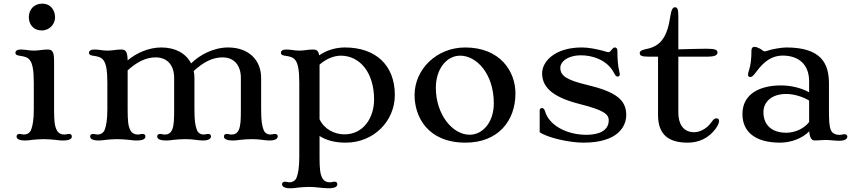

<svg xmlns="http://www.w3.org/2000/svg" viewBox="-20 -761 4624 1040"><path d="M207 -596.2C250 -596.2 278.3 -632.3 278.3 -666.5C278.3 -704.6 255.9 -741.2 208 -741.2C165 -741.2 136.2 -709.5 136.2 -668C136.2 -633.3 156.7 -596.2 207 -596.2ZM69.8 -22C69.8 -12.2 77.1 0 116.2 0C129.9 0 140.6 -1.5 153.8 -3.4C163.6 -4.9 196.8 -7.3 216.8 -7.3C236.3 -7.3 265.6 -4.9 280.8 -3.4C292.5 -2.4 301.8 0 320.8 0C360.4 0 369.1 -10.7 369.1 -22C369.1 -31.2 363.3 -35.6 353.5 -35.6C349.1 -35.6 344.7 -34.7 340.8 -33.7C336.9 -32.7 333.5 -32.2 329.6 -32.2C311.5 -32.2 295.4 -39.1 286.6 -57.6C275.9 -80.1 272.9 -106.4 272.9 -169.9V-433.1C272.9 -488.3 258.3 -492.7 236.8 -492.7C223.6 -492.7 211.4 -491.2 199.7 -489.7C187.5 -488.3 175.8 -486.8 163.6 -486.8C144 -486.8 137.2 -488.8 125.5 -490.2C114.3 -491.7 100.1 -492.7 92.8 -492.7C69.3 -492.7 63.5 -482.9 63.5 -475.1C63.5 -463.4 75.7 -460.4 86.4 -459C109.9 -455.6 128.9 -452.1 141.6 -435.5C156.2 -416.5 163.1 -380.4 163.1 -312V-169.9C163.1 -113.3 157.2 -80.6 148.4 -57.6C141.6 -39.6 124 -32.2 109.9 -32.2C106 -32.2 101.6 -33.2 97.2 -34.2C93.3 -35.2 89.4 -35.6 85.9 -35.6C76.7 -35.6 69.8 -31.2 69.8 -22Z M468.3 -22C468.3 -12.2 475.6 0 514.6 0C528.3 0 539.1 -1.5 552.2 -3.4C562 -4.9 595.2 -7.3 615.2 -7.3C634.8 -7.3 664.1 -4.9 679.2 -3.4C690.9 -2.4 700.2 0 719.2 0C758.8 0 767.6 -10.7 767.6 -22C767.6 -31.2 761.7 -35.6 752 -35.6C747.6 -35.6 743.2 -34.7 739.3 -33.7C735.4 -32.7 731.9 -32.2 728 -32.2C710 -32.2 693.8 -39.1 685.1 -57.6C674.3 -80.1 671.4 -106.4 671.4 -169.9V-379.9C722.7 -426.3 771.5 -450.2 823.2 -450.2C885.7 -450.2 923.3 -408.2 923.3 -338.9V-169.9C923.3 -113.3 922.4 -80.6 912.1 -57.6C903.3 -38.1 889.2 -32.2 873 -32.2C868.7 -32.2 863.8 -32.7 859.9 -33.7C856.4 -34.2 851.6 -35.6 847.7 -35.6C837.9 -35.6 831.5 -31.2 831.5 -22C831.5 -12.2 838.9 0 880.4 0C892.1 0 901.4 -1 918.9 -3.4C934.6 -5.4 963.4 -7.3 982.4 -7.3C1003.9 -7.3 1023.9 -5.9 1040 -3.4C1049.8 -2 1066.4 0 1078.6 0C1113.8 0 1123 -12.2 1123 -22.5C1123 -30.8 1116.7 -35.6 1107.9 -35.6C1104 -35.6 1099.1 -34.7 1094.7 -33.7C1090.3 -32.7 1086.4 -32.2 1082.5 -32.2C1068.8 -32.2 1052.7 -40 1046.4 -57.6C1037.6 -81.1 1033.2 -106.4 1033.2 -169.9V-338.4C1033.2 -351.6 1031.7 -364.3 1029.3 -376.5C1082.5 -425.3 1131.8 -450.2 1185.5 -450.2C1247.1 -450.2 1284.7 -408.2 1284.7 -338.9V-169.9C1284.7 -113.3 1283.7 -80.6 1273.4 -57.6C1264.6 -38.1 1250.5 -32.2 1234.4 -32.2C1230 -32.2 1225.1 -32.7 1221.2 -33.7C1217.8 -34.2 1212.9 -35.6 1209 -35.6C1199.2 -35.6 1192.9 -31.2 1192.9 -22C1192.9 -12.2 1200.2 0 1241.7 0C1253.4 0 1262.7 -1 1280.3 -3.4C1295.9 -5.4 1324.7 -7.3 1343.8 -7.3C1365.2 -7.3 1385.3 -5.9 1401.4 -3.4C1411.1 -2 1427.7 0 1439.9 0C1475.1 0 1484.4 -12.2 1484.4 -22.5C1484.4 -30.8 1478 -35.6 1469.2 -35.6C1465.3 -35.6 1460.4 -34.7 1456.1 -33.7C1451.7 -32.7 1447.8 -32.2 1443.8 -32.2C1430.2 -32.2 1414.1 -40 1407.7 -57.6C1398.9 -81.1 1394.5 -106.4 1394.5 -169.9V-338.4C1394.5 -437.5 1325.2 -503.9 1215.8 -503.9C1137.7 -503.9 1062 -464.4 1015.1 -417.5C987.8 -471.2 930.7 -503.9 854 -503.9C785.2 -503.9 718.3 -473.6 671.4 -434.1C670.9 -488.3 656.2 -492.7 635.3 -492.7C622.1 -492.7 609.9 -491.2 598.1 -489.7C585.9 -488.3 574.2 -486.8 562 -486.8C542.5 -486.8 535.6 -488.8 523.9 -490.2C512.7 -491.7 498.5 -492.7 491.2 -492.7C467.8 -492.7 461.9 -482.9 461.9 -475.1C461.9 -463.4 474.1 -460.4 484.9 -459C508.3 -455.6 527.3 -452.1 540 -435.5C554.7 -416.5 561.5 -380.4 561.5 -312V-169.9C561.5 -113.3 555.7 -80.6 546.9 -57.6C540 -39.6 522.5 -32.2 508.3 -32.2C504.4 -32.2 500 -33.2 495.6 -34.2C491.7 -35.2 487.8 -35.6 484.4 -35.6C475.1 -35.6 468.3 -31.2 468.3 -22Z M1601.1 88.9C1601.1 145.5 1595.2 178.2 1586.4 201.2C1579.6 219.2 1562 226.6 1547.9 226.6C1543.9 226.6 1539.6 225.6 1535.2 224.6C1531.2 223.6 1527.3 223.1 1523.9 223.1C1514.6 223.1 1507.8 227.5 1507.8 236.8C1507.8 246.6 1515.1 258.8 1554.2 258.8C1567.9 258.8 1578.6 257.3 1591.8 255.4C1601.6 253.9 1634.8 251.5 1654.8 251.5C1672.9 251.5 1689.9 252.9 1707 254.9C1724.6 256.8 1741.7 258.8 1758.8 258.8C1798.3 258.8 1807.1 248 1807.1 236.8C1807.1 227.5 1801.3 223.1 1791.5 223.1C1787.1 223.1 1782.7 224.1 1778.8 225.1C1774.9 226.1 1771.5 226.6 1767.6 226.6C1749.5 226.6 1733.4 219.7 1724.6 201.2C1713.9 178.7 1710.9 152.3 1710.9 88.9V-24.4C1746.6 -1.5 1792.5 11.7 1853 11.7C2004.4 11.7 2118.7 -105 2118.7 -246.6C2118.7 -406.7 2016.1 -503.9 1848.1 -503.9C1795.4 -503.9 1746.6 -487.3 1709 -461.4C1704.1 -489.7 1691.9 -492.7 1674.8 -492.7C1661.6 -492.7 1649.4 -491.2 1637.7 -489.7C1625.5 -488.3 1613.8 -486.8 1601.6 -486.8C1582 -486.8 1575.2 -488.8 1563.5 -490.2C1552.2 -491.7 1538.1 -492.7 1530.8 -492.7C1507.3 -492.7 1501.5 -482.9 1501.5 -475.1C1501.5 -463.4 1513.7 -460.4 1524.4 -459C1547.9 -455.6 1566.9 -452.1 1579.6 -435.5C1594.2 -416.5 1601.1 -380.4 1601.1 -312ZM1710.9 -115.2V-410.6C1740.7 -438.5 1785.6 -459.5 1826.2 -459.5C1929.7 -459 2006.3 -367.7 2006.3 -222.2C2006.3 -122.6 1948.2 -33.2 1845.7 -33.2C1792.5 -33.2 1735.8 -61 1710.9 -115.2Z M2225.6 -245.6C2225.6 -128.9 2296.4 11.7 2501.5 11.7C2677.2 11.7 2772 -105.5 2772 -254.9C2772 -376 2688 -503.9 2499.5 -503.9C2346.2 -503.9 2225.6 -386.7 2225.6 -245.6ZM2340.8 -285.2C2340.8 -387.2 2398.9 -459.5 2472.7 -459.5C2560.5 -459.5 2654.8 -362.8 2654.8 -200.7C2654.8 -99.6 2595.2 -31.2 2523.9 -31.2C2430.2 -31.2 2340.8 -142.1 2340.8 -285.2Z M2903.3 -44.9C2944.8 -15.1 3064 11.7 3139.6 11.7C3327.1 11.7 3372.1 -75.7 3372.1 -138.7C3372.1 -221.2 3314 -264.2 3161.1 -300.8C3046.4 -328.1 3015.1 -351.6 3015.1 -394C3015.1 -426.3 3054.7 -461.4 3128.4 -461.4C3185.5 -461.4 3269 -438.5 3306.6 -364.7C3314 -350.1 3318.4 -346.2 3326.2 -346.2C3331.1 -346.2 3336.9 -349.1 3336.9 -356.9C3336.9 -360.4 3336.4 -368.7 3333.5 -378.9C3328.1 -398.4 3324.2 -439 3324.2 -485.8C3324.2 -498.5 3318.8 -503.9 3310.5 -503.9C3302.2 -503.9 3297.9 -497.6 3293 -491.2C3288.1 -484.9 3282.7 -478.5 3276.4 -478.5C3267.6 -478.5 3248.5 -485.4 3243.2 -486.8C3208.5 -495.6 3168.5 -503.9 3130.9 -503.9C2984.9 -503.9 2916.5 -427.2 2916.5 -364.3C2916.5 -295.9 2961.9 -237.3 3119.1 -197.8C3249 -165 3277.3 -143.1 3277.3 -109.4C3277.3 -52.7 3223.6 -30.8 3156.2 -30.8C3048.3 -30.8 2954.1 -83 2932.6 -157.7C2928.7 -170.9 2923.3 -175.8 2914.6 -175.8C2908.7 -175.8 2903.3 -170.4 2903.3 -164.1Z M3544.4 -137.2C3544.4 -26.9 3607.4 11.7 3705.1 11.7C3762.7 11.7 3816.9 -10.3 3856.9 -64.5C3872.1 -85 3875 -100.1 3875 -106C3875 -115.2 3869.1 -120.1 3860.4 -120.1C3851.1 -120.1 3843.8 -113.8 3834 -99.6C3804.2 -57.1 3763.2 -44.9 3740.2 -44.9C3678.2 -44.9 3654.3 -92.8 3654.3 -151.4V-454.1H3809.6C3854.5 -454.1 3866.2 -462.9 3866.2 -477.1C3866.2 -490.7 3855 -497.1 3805.7 -497.1C3774.9 -497.1 3705.6 -495.1 3654.3 -493.7V-672.9C3654.3 -708 3650.4 -721.7 3636.2 -721.7C3625.5 -721.7 3616.7 -711.4 3610.8 -672.4C3595.2 -564.9 3561 -514.2 3490.2 -497.6C3466.3 -492.2 3445.3 -488.8 3445.3 -473.6C3445.3 -460.4 3454.1 -454.1 3493.7 -454.1H3544.4Z M4001.5 -143.1C4001.5 -48.8 4068.8 11.7 4205.1 11.7C4265.1 11.7 4326.7 -11.7 4363.3 -49.8C4366.2 -10.3 4378.4 0 4395 0C4405.3 0 4415 -0.5 4423.8 -1.5C4432.1 -2 4441.4 -2.9 4449.7 -2.9C4461.9 -2.9 4474.1 -2 4485.4 -1C4498.5 0 4511.2 1.5 4524.4 1.5C4560.1 1.5 4569.8 -10.3 4569.8 -21.5C4569.8 -28.3 4563.5 -34.2 4554.2 -34.2C4549.3 -34.2 4544.9 -32.7 4540.5 -31.7C4535.6 -30.8 4531.2 -30.3 4526.9 -30.3C4509.3 -30.3 4488.3 -37.1 4480.5 -56.2C4471.7 -78.1 4470.2 -105 4470.2 -168.5V-308.1C4470.2 -416 4429.7 -503.9 4238.8 -503.9C4213.9 -503.9 4157.7 -494.1 4142.1 -487.8C4133.3 -484.4 4127.9 -482.9 4121.6 -482.9C4115.2 -482.9 4105.5 -492.7 4096.2 -497.6C4084.5 -503.4 4075.2 -507.3 4065.9 -507.3C4059.6 -507.3 4050.3 -503.9 4050.3 -485.8C4050.3 -448.2 4046.9 -409.7 4037.1 -380.4C4033.7 -370.6 4031.7 -362.8 4031.7 -355.5C4031.7 -349.6 4035.2 -343.8 4043.5 -343.8C4051.8 -343.8 4057.6 -346.7 4078.1 -374C4120.6 -432.1 4165.5 -460 4218.8 -460C4303.2 -460 4362.8 -415 4362.8 -319.8V-261.2C4316.9 -286.1 4262.2 -298.3 4210 -298.3C4100.1 -298.3 4001.5 -255.4 4001.5 -143.1ZM4115.2 -153.8C4115.2 -205.6 4155.8 -252 4238.8 -252C4282.7 -252 4331.1 -235.8 4362.8 -216.3V-100.1C4334.5 -63 4284.2 -42 4239.3 -42C4158.2 -42 4115.2 -85.9 4115.2 -153.8Z"/></svg>

Font: Stoke
Style: Light
Weight: 300
Designer: Nicole Fally
Foundry: Nicole Fally
Version: Version 1.001